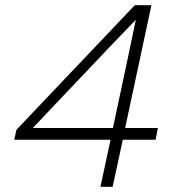

<svg xmlns="http://www.w3.org/2000/svg" viewBox="-20 -718 690 738"><path d="M366 0 405 -181H35L43 -219L498 -698H562L461 -226H587L578 -181H452L413 0ZM106 -226H414L475 -512L502 -642L402 -538Z"/></svg>

Font: Azeret Mono Thin Thin
Style: Italic
Weight: 250
Italic angle: -12°
Version: Version 1.002